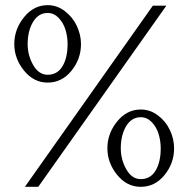

<svg xmlns="http://www.w3.org/2000/svg" viewBox="-20 -722 728 742"><path d="M76.2 0 570.8 -700.2H623L127.9 0ZM35.2 -551.8Q35.2 -495.6 72.8 -449.2Q110.4 -402.8 164.1 -402.8Q218.8 -402.8 255.9 -448.2Q293 -493.7 293 -551.8Q293 -587.4 276.9 -621.8Q260.7 -656.2 230.5 -679.2Q200.2 -702.1 164.1 -702.1Q110.4 -702.1 72.8 -655.5Q35.2 -608.9 35.2 -551.8ZM86.9 -551.8Q86.9 -602.5 107.7 -637.2Q128.4 -671.9 164.1 -671.9Q188.5 -671.9 206.8 -652.6Q225.1 -633.3 233.2 -606.7Q241.2 -580.1 241.2 -551.8Q241.2 -498.5 221.4 -465.8Q201.7 -433.1 164.1 -433.1Q129.9 -433.1 108.4 -470.5Q86.9 -507.8 86.9 -551.8ZM395 -148.9Q395 -92.8 432.6 -46.4Q470.2 0 523.9 0Q578.6 0 615.7 -45.4Q652.8 -90.8 652.8 -148.9Q652.8 -184.6 636.7 -219Q620.6 -253.4 590.3 -276.1Q560.1 -298.8 523.9 -298.8Q470.2 -298.8 432.6 -252.4Q395 -206.1 395 -148.9ZM446.8 -148.9Q446.8 -199.7 467.5 -234.4Q488.3 -269 523.9 -269Q548.3 -269 566.7 -249.8Q585 -230.5 593 -203.9Q601.1 -177.2 601.1 -148.9Q601.1 -95.7 581.3 -62.7Q561.5 -29.8 523.9 -29.8Q489.7 -29.8 468.3 -67.4Q446.8 -105 446.8 -148.9Z"/></svg>

Font: Ortica Linear Light
Style: Regular
Weight: 300
Designer: Benedetta Bovani
Foundry: Collletttivo
Version: Version 2.000;Glyphs 3.1.2 (3151)